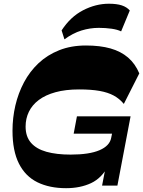

<svg xmlns="http://www.w3.org/2000/svg" viewBox="-20 -986 760 1020"><path d="M331 13.7Q243 13.7 179 -17.6Q115 -49 80.7 -116.7Q46.4 -184.4 46.4 -291.6Q46.4 -359.7 61.6 -425.4Q76.9 -491 107.4 -548.5Q137.9 -606 184.6 -650.1Q231.4 -694.1 294.5 -719.2Q357.6 -744.3 436.7 -744.3Q511.7 -744.3 566.9 -728.7Q622 -713.1 660.2 -680.4Q698.4 -647.6 720 -596.1L637.9 -433.9Q614.9 -461.7 584.1 -478.4Q553.3 -495.1 509 -503Q464.7 -510.9 400.1 -510.9Q328.3 -510.9 274.8 -496.1Q221.3 -481.4 186 -454.8Q150.7 -428.1 133.4 -392.1Q116 -356.1 116 -313.6Q116 -260.4 144.6 -227.5Q173.3 -194.6 226.8 -179.6Q280.3 -164.7 355 -164.7Q454.3 -164.7 508.6 -188Q562.9 -211.3 570.7 -253.9L588.3 -339.7L607.9 -276H371.4L388.7 -368H673.7L603.7 0H522.3L547 -128.4L556.1 -106.7Q521 -39.9 463.7 -13.1Q406.4 13.7 331 13.7ZM322.3 -777 307.3 -824.5Q354.3 -897 421.6 -931.6Q489 -966.2 558.3 -966.2Q600 -966.2 626.7 -957.5Q653.5 -948.7 669.5 -930.3L623.5 -819.3Q604 -829 572.3 -833.5Q540.5 -838 504.8 -838Q458.3 -838 412.6 -823.9Q367 -809.8 322.3 -777Z"/></svg>

Font: Savate ExtraLight
Style: Italic
Weight: 200
Italic angle: -11°
Designer: Max Esnée
Foundry: Plomb Type
Version: Version 2.000